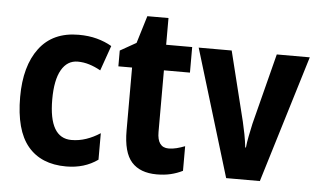

<svg xmlns="http://www.w3.org/2000/svg" viewBox="-49 -737 1361 823"><g transform="rotate(5 632.0 -326.0)"><path d="M262 10Q154 10 97 -58.5Q40 -127 40 -270Q40 -403 98 -480Q156 -557 267 -557Q310 -557 345.5 -547.5Q381 -538 410 -521L372 -413Q347 -427 322.5 -434.5Q298 -442 273 -442Q228 -442 203 -398.5Q178 -355 178 -271Q178 -105 275 -105Q307 -105 338 -115.5Q369 -126 398 -145V-31Q341 10 262 10Z M693 -105Q710 -105 727.5 -109.5Q745 -114 763 -121V-15Q739 -3 712 3.5Q685 10 652 10Q580 10 543.5 -31Q507 -72 507 -166V-437H448V-505L517 -544L553 -662H644V-547H756V-437H644V-172Q644 -105 693 -105Z M950 0 784 -547H926L1000 -248Q1006 -223 1011.5 -194.5Q1017 -166 1020 -138H1023Q1025 -160 1030.5 -187Q1036 -214 1042 -242L1120 -547H1262L1095 0Z"/></g></svg>

Font: Noto Sans Myanmar UI Condensed
Style: Bold
Weight: 700
Width: 3
Designer: Monotype Design Team
Foundry: Monotype Imaging Inc.
Version: Version 2.103; ttfautohint (v1.8.4.7-5d5b)